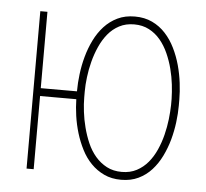

<svg xmlns="http://www.w3.org/2000/svg" viewBox="-44 -585 689 642"><g transform="rotate(5 300.0 -264.0)"><path d="M90.8 -272H212.4V-274.4Q212.4 -300.3 216.1 -330.1Q219.7 -359.9 227.8 -389.2Q235.8 -418.5 249 -445.3Q262.2 -472.2 281.2 -492.9Q300.3 -513.7 325.7 -525.9Q351.1 -538.1 383.8 -538.1Q416.5 -538.1 442.1 -525.9Q467.8 -513.7 486.8 -492.9Q505.9 -472.2 519 -445.3Q532.2 -418.5 540.3 -389.2Q548.3 -359.9 552 -330.1Q555.7 -300.3 555.7 -274.4V-253.9Q555.7 -228 552 -198.2Q548.3 -168.5 540.3 -139.2Q532.2 -109.9 519 -83Q505.9 -56.2 487.1 -35.4Q468.3 -14.6 442.9 -2.4Q417.5 9.8 384.8 9.8Q352.5 9.8 327.6 -2Q302.7 -13.7 283.7 -33.2Q264.6 -52.7 251.5 -78.6Q238.3 -104.5 229.7 -132.8Q221.2 -161.1 217 -190.2Q212.9 -219.2 212.4 -245.6H90.8V0H66.9V-528.3H90.8ZM238.3 -253.9Q238.3 -231.9 241.5 -205.8Q244.6 -179.7 251.5 -153.3Q258.3 -127 269 -102.3Q279.8 -77.6 296.1 -58.6Q312.5 -39.6 334.2 -28.1Q356 -16.6 384.8 -16.6Q413.1 -16.6 434.8 -28.1Q456.5 -39.6 472.4 -58.6Q488.3 -77.6 499.3 -102.3Q510.3 -127 516.8 -153.3Q523.4 -179.7 526.4 -205.8Q529.3 -231.9 529.8 -253.9V-274.4Q529.3 -296.4 526.4 -322.3Q523.4 -348.1 516.6 -374.5Q509.8 -400.9 498.8 -425.5Q487.8 -450.2 471.7 -469.5Q455.6 -488.8 433.8 -500.2Q412.1 -511.7 383.8 -511.7Q355.5 -511.7 333.7 -500.2Q312 -488.8 296.1 -469.5Q280.3 -450.2 269.3 -425.5Q258.3 -400.9 251.5 -374.5Q244.6 -348.1 241.5 -322Q238.3 -295.9 238.3 -274.4Z"/></g></svg>

Font: Roboto Mono Thin
Style: Regular
Weight: 250
Designer: Google
Version: Version 2.000985; 2015; ttfautohint (v1.3)